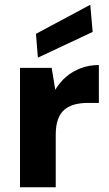

<svg xmlns="http://www.w3.org/2000/svg" viewBox="-20 -786 457 806"><path d="M64 0V-501H197L212 -409Q231 -441 258 -464Q285 -487 320 -500Q355 -513 395 -513V-354H349Q319 -354 294 -347.5Q269 -341 251 -326Q233 -311 223.5 -285Q214 -259 214 -221V0ZM139 -544 131 -644 359 -766 369 -652Z"/></svg>

Font: DM Sans 18pt Black
Style: Regular
Weight: 900
Designer: Colophon Foundry, Jonny Pinhorn
Foundry: Colophon Foundry
Version: Version 4.004;gftools[0.9.30]